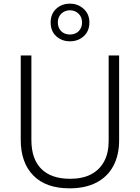

<svg xmlns="http://www.w3.org/2000/svg" viewBox="-20 -1016 762 1046"><path d="M629 -252Q629 -171 597.5 -112Q566 -53 505.5 -21.5Q445 10 359 10Q230 10 161.5 -60Q93 -130 93 -254V-714H151V-254Q151 -150 205 -96Q259 -42 362 -42Q430 -42 476.5 -66.5Q523 -91 547.5 -137Q572 -183 572 -248V-714H629ZM361 -791Q317 -791 286.5 -818.5Q256 -846 256 -894Q256 -940 286 -968Q316 -996 361 -996Q405 -996 436 -967.5Q467 -939 467 -894Q467 -847 436.5 -819Q406 -791 361 -791ZM361 -828Q391 -828 409 -846.5Q427 -865 427 -894Q427 -923 408 -941.5Q389 -960 361 -960Q333 -960 314 -941.5Q295 -923 295 -894Q295 -865 313 -846.5Q331 -828 361 -828Z"/></svg>

Font: Noto Sans Georgian Light
Style: Regular
Weight: 300
Version: Version 2.002